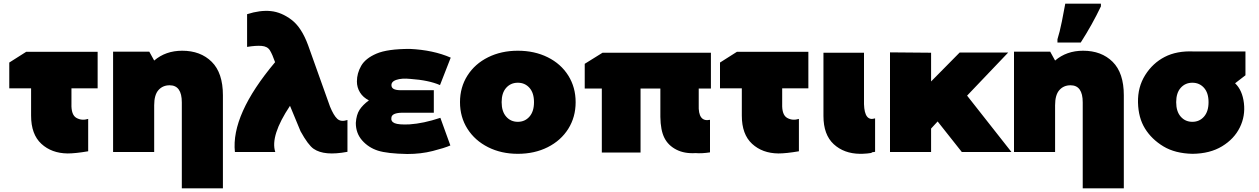

<svg xmlns="http://www.w3.org/2000/svg" viewBox="-20 -836 6924 1056"><path d="M151 -350H31V-492L124 -551H517V-350H373V-265Q371 -204 400.5 -187.5Q430 -171 465 -182V-4Q395 8 352 8Q264 7 207.5 -45Q151 -97 151 -200Z M1206 -312V200H980V-273Q980 -367 913 -367Q875 -367 851.5 -340.5Q828 -314 828 -257V0H602V-552H801L828 -503Q891 -557 982 -557Q1083 -557 1144.5 -496Q1206 -435 1206 -312Z M1272 0Q1250 -205 1493 -494Q1478 -537 1464.5 -559Q1451 -581 1419 -583.5Q1387 -586 1339 -578V-758Q1411 -781 1469.5 -775Q1528 -769 1583.5 -727Q1639 -685 1675 -586L1795 -250Q1815 -201 1835 -182.5Q1855 -164 1891 -176V-1Q1827 11 1781 7Q1735 3 1705 -17.5Q1675 -38 1633 -114L1575 -254Q1465 -89 1494 0Z M2457 -36Q2425 -22 2360 -5.5Q2295 11 2220 11Q2110 9 2058.5 -7.5Q2007 -24 1972 -63.5Q1937 -103 1937 -160Q1940 -205 1957.5 -232Q1975 -259 2009 -284Q1977 -300 1960 -327.5Q1943 -355 1943 -388Q1943 -433 1966.5 -474Q1990 -515 2050.5 -541Q2111 -567 2234 -567Q2363 -561 2459 -519L2400 -368Q2338 -395 2237 -402Q2189 -407 2159 -396.5Q2129 -386 2133.5 -362Q2138 -338 2192 -340H2366V-216H2191Q2138 -215 2133 -191.5Q2128 -168 2150.5 -158.5Q2173 -149 2233 -152Q2309 -157 2402 -188Z M2510 -274Q2510 -356 2551 -420.5Q2592 -485 2664.5 -521Q2737 -557 2828 -557Q2920 -557 2992.5 -521Q3065 -485 3105.5 -420.5Q3146 -356 3146 -274Q3146 -192 3105.5 -127.5Q3065 -63 2992.5 -26.5Q2920 10 2828 10Q2737 10 2664.5 -26.5Q2592 -63 2551 -127.5Q2510 -192 2510 -274ZM2917 -274Q2917 -325 2892 -353Q2867 -381 2828 -381Q2789 -381 2764 -353Q2739 -325 2739 -274Q2739 -223 2764 -194.5Q2789 -166 2828 -166Q2867 -166 2892 -194.5Q2917 -223 2917 -274Z M3612 -349H3503V3H3290V-349H3196V-485L3294 -546H3890V-349H3823V-260Q3819 -163 3885 -177V2Q3839 9 3806 6Q3745 10 3700 -13Q3655 -36 3634 -78Q3613 -120 3612 -193Z M4060 -350H3940V-492L4033 -551H4426V-350H4282V-265Q4280 -204 4309.5 -187.5Q4339 -171 4374 -182V-4Q4304 8 4261 8Q4173 7 4116.5 -45Q4060 -97 4060 -200Z M4774 2V5Q4751 9 4721 10H4710Q4622 9 4565.5 -43Q4509 -95 4509 -198V-546H4732V-263Q4735 -166 4793 -185V-1Q4783 1 4774 2Z M5137 -168 5101 -129V0H4875V-548L5101 -546V-388L5258 -547H5525L5299 -310L5543 0H5270Z M5796 -620Q5808 -657 5820.5 -719Q5833 -781 5839 -816H6035V-801Q5988 -702 5924 -602H5796ZM6161 -312V200H5935V-273Q5935 -367 5868 -367Q5830 -367 5806.5 -340.5Q5783 -314 5783 -257V0H5557V-552H5756L5783 -503Q5846 -557 5937 -557Q6038 -557 6099.5 -496Q6161 -435 6161 -312Z M6239 -272Q6237 -357 6278.5 -423Q6320 -489 6386 -523Q6452 -557 6544 -553H6830V-422L6773 -378Q6813 -340 6821.5 -269Q6830 -198 6799 -135Q6768 -72 6701.5 -31.5Q6635 9 6539 10Q6443 8 6378.5 -31Q6314 -70 6277.5 -129Q6241 -188 6239 -272ZM6627 -274Q6627 -325 6602 -353Q6577 -381 6538 -381Q6499 -381 6474 -353Q6449 -325 6449 -274Q6449 -223 6474 -194.5Q6499 -166 6538 -166Q6577 -166 6602 -194.5Q6627 -223 6627 -274Z"/></svg>

Font: AtCorfu Sans
Style: AtCorfu Sans Black
Weight: 900
Designer: Kostas Teopoulos
Foundry: Kostas Teopoulos
Version: Version 1.00 July 8, 2025, initial release